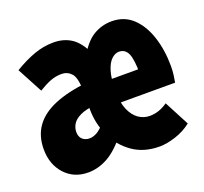

<svg xmlns="http://www.w3.org/2000/svg" viewBox="-97 -623 794 747"><g transform="rotate(-20 300.0 -249.0)"><path d="M149 12Q90 12 53 -28.5Q16 -69 16 -132Q16 -187 43.5 -225.5Q71 -264 126 -287Q181 -310 263 -319V-226Q223 -222 200 -211Q177 -200 167.5 -184.5Q158 -169 158 -152Q158 -132 169.5 -121.5Q181 -111 199 -111Q213 -111 229 -119.5Q245 -128 270 -157L313 -86Q269 -31 229.5 -9.5Q190 12 149 12ZM444 12Q379 12 333 -20.5Q287 -53 262.5 -105.5Q238 -158 238 -218V-292Q238 -348 221.5 -366Q205 -384 181 -384Q156 -384 133.5 -375Q111 -366 85 -350L29 -455Q72 -481 112 -495.5Q152 -510 193 -510Q236 -510 267.5 -489Q299 -468 324 -414H293Q323 -468 358 -489Q393 -510 434 -510Q486 -510 521 -477Q556 -444 574 -388.5Q592 -333 592 -267Q592 -247 589.5 -229Q587 -211 585 -201H332V-299H494L468 -279Q468 -340 457 -364.5Q446 -389 420 -389Q405 -389 390 -375.5Q375 -362 365.5 -331.5Q356 -301 356 -249Q356 -202 369 -172Q382 -142 403 -127.5Q424 -113 449 -113Q468 -113 486 -119Q504 -125 523 -138L577 -35Q548 -12 511 0Q474 12 444 12Z"/></g></svg>

Font: Source Code Pro ExtraBold
Style: Regular
Weight: 800
Monospace: yes
Designer: Paul D. Hunt, Teo Tuominen
Foundry: Adobe Systems Incorporated
Version: Version 1.018;hotconv 1.0.116;makeotfexe 2.5.65601